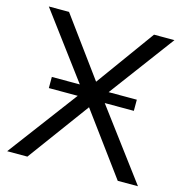

<svg xmlns="http://www.w3.org/2000/svg" viewBox="-105 -802 861 899"><g transform="rotate(15 326.0 -352.5)"><path d="M9 0ZM9 0ZM9 0 279 -360 22 -705H120L327 -422L532 -705H631L374 -360L643 0H545L326 -298L107 0ZM121 -336V-390H533V-336Z"/></g></svg>

Font: Winston
Style: Regular
Weight: 400
Designer: Original fonts by Vernon Adams / Changes by Cristiano Sobral
Foundry: Original fonts by Vernon Adams / Changes by Cristiano Sobral
Version: Version 2.503;July 17, 2020;FontCreator 13.0.0.2655 64-bit